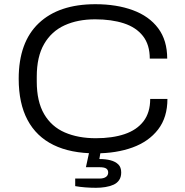

<svg xmlns="http://www.w3.org/2000/svg" viewBox="-20 -718 882 914"><path d="M435 12Q316 12 234.5 -28Q153 -68 111 -147Q69 -226 69 -343Q69 -517 164.5 -607.5Q260 -698 434 -698Q535 -698 612.5 -669.5Q690 -641 733 -583.5Q776 -526 776 -439H693Q693 -505 660.5 -546.5Q628 -588 569.5 -607Q511 -626 433 -626Q350 -626 287.5 -597.5Q225 -569 190 -508.5Q155 -448 155 -353V-330Q155 -235 190 -175Q225 -115 288.5 -87.5Q352 -60 436 -60Q515 -60 573 -79.5Q631 -99 663 -140.5Q695 -182 695 -247H777Q777 -159 732.5 -101.5Q688 -44 611 -16Q534 12 435 12ZM437 176Q412 176 386 174Q360 172 338 168V132H454Q473 132 484 124.5Q495 117 495 103Q495 91 486 84.5Q477 78 454 78H389L409 -14H462L453 39Q483 39 506 45Q529 51 543 64.5Q557 78 557 103Q557 125 547 139.5Q537 154 520 161.5Q503 169 481.5 172.5Q460 176 437 176Z"/></svg>

Font: Archivo SemiExpanded Light
Style: Regular
Weight: 300
Width: 6
Designer: Hector Gatti
Foundry: Omnibus-Type
Version: Version 2.001